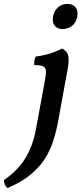

<svg xmlns="http://www.w3.org/2000/svg" viewBox="-136 -716 418 985"><path d="M-98 249Q-115 234 -116 208Q-47 161 -7.5 98Q32 35 48 -51L95 -306Q101 -338 99.5 -354Q98 -370 84.5 -376Q71 -382 40 -382Q39 -393 40.5 -404.5Q42 -416 47 -426Q67 -428 93 -434Q119 -440 143.5 -449.5Q168 -459 183 -467Q199 -458 207.5 -446Q216 -434 216 -407.5Q216 -381 205 -328L160 -82Q147 -16 127 34.5Q107 85 75.5 124.5Q44 164 1.5 194.5Q-41 225 -98 249ZM185 -567Q157 -567 144 -585Q131 -603 136 -631Q142 -661 162 -678.5Q182 -696 210 -696Q238 -696 252 -678Q266 -660 260 -629Q255 -601 234.5 -584Q214 -567 185 -567Z"/></svg>

Font: Vollkorn Medium
Style: Italic
Weight: 500
Italic angle: -11°
Designer: Friedrich Althausen
Foundry: Friedrich Althausen
Version: Version 5.000